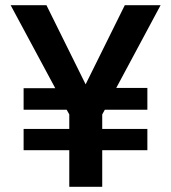

<svg xmlns="http://www.w3.org/2000/svg" viewBox="-20 -720 658 740"><path d="M428 -381H548V-297H384L374 -279V-223H548V-141H374V0H247V-141H71V-223H247V-279L237 -297H71V-380H193L21 -700H159L310 -395L461 -700H599Z"/></svg>

Font: Sarabun SemiBold
Style: Regular
Weight: 600
Designer: Suppakit Chalermlarp | Katatrad Co.,Ltd.
Foundry: Cadson Demak Co.,Ltd.
Version: Version 1.000; ttfautohint (v1.6)